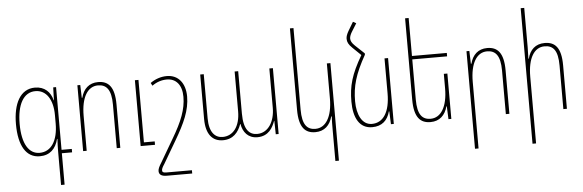

<svg xmlns="http://www.w3.org/2000/svg" viewBox="-57 -968 4249 1400"><g transform="rotate(-5 2067.0 -268.0)"><path d="M338 232H364V2H439V-23H364V-482H343L340 -388H338C324 -449 280 -492 210 -492C102 -492 49 -388 49 -238C49 -80 103 10 202 10C276 10 320 -33 338 -105H341C339 -75 338 -35 338 -15ZM203 -15C126 -15 76 -90 76 -238C76 -378 123 -466 211 -466C291 -466 338 -392 338 -280V-218C338 -92 288 -15 203 -15Z M520 0H546V-256C546 -392 594 -468 669 -468C730 -468 766 -430 766 -319V0H792V-318C792 -449 746 -492 672 -492C606 -492 564 -452 548 -388H544L541 -482H520ZM941 0H1046V-25H967V-482H941Z M1298 232V208H1110C1087 208 1081 202 1081 190C1081 179 1087 167 1102 144L1197 -18C1268 -139 1310 -230 1310 -331C1310 -427 1260 -492 1175 -492C1131 -492 1089 -477 1054 -452L1065 -431C1098 -455 1135 -467 1173 -467C1240 -467 1283 -418 1283 -331C1283 -240 1249 -153 1177 -32L1081 132C1064 159 1055 177 1055 193C1055 217 1071 232 1112 232Z M1543 10C1617 10 1656 -36 1678 -97H1680C1690 -37 1727 10 1795 10C1878 10 1909 -51 1926 -98H1928L1930 0H1951V-482H1925V-194C1925 -94 1877 -14 1795 -14C1740 -14 1697 -52 1697 -171V-482H1671V-191C1671 -79 1619 -14 1543 -14C1488 -14 1445 -55 1445 -159V-482H1419V-157C1419 -42 1468 10 1543 10Z M2372 232V-482H2346V-226C2346 -90 2297 -14 2222 -14C2161 -14 2126 -52 2126 -163V-760H2100V-164C2100 -33 2146 10 2219 10C2286 10 2327 -30 2344 -94H2348C2346 -63 2346 -33 2346 -1V232Z M2628 -531 2560 -595C2539 -615 2531 -631 2531 -648C2531 -661 2537 -677 2547 -694L2585 -755L2562 -768L2525 -706C2511 -682 2505 -665 2505 -648C2505 -624 2515 -605 2541 -580L2602 -521C2523 -386 2500 -303 2500 -189C2500 -69 2543 10 2635 10C2708 10 2749 -30 2766 -94H2769L2773 0H2794V-482H2768V-226C2768 -90 2719 -14 2635 -14C2564 -14 2527 -90 2527 -189C2527 -299 2552 -386 2628 -521Z M3215 -332H3189V-226C3189 -90 3140 -14 3065 -14C3004 -14 2969 -52 2969 -163V-457H3224V-482H2969V-760H2943V-164C2943 -33 2989 10 3062 10C3129 10 3170 -30 3187 -94H3190L3194 0H3215Z M3368 232H3394V-256C3394 -392 3442 -468 3517 -468C3578 -468 3614 -430 3614 -319V0H3640V-318C3640 -449 3594 -492 3520 -492C3454 -492 3412 -452 3396 -388H3392L3389 -482H3368Z M3815 -760H3789V232H3815V-256C3815 -392 3862 -468 3938 -468C4001 -468 4035 -430 4035 -319V0H4061V-318C4061 -449 4016 -492 3941 -492C3873 -492 3832 -452 3816 -388H3813C3814 -417 3815 -443 3815 -472Z"/></g></svg>

Font: Noto Sans Armenian Condensed Thin
Style: Regular
Weight: 100
Width: 3
Designer: Monotype Design Team
Foundry: Monotype Imaging Inc.
Version: Version 2.008